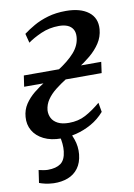

<svg xmlns="http://www.w3.org/2000/svg" viewBox="-86 -615 612 877"><g transform="rotate(-10 219.5 -177.0)"><path d="M91.5 205.5Q70 204.5 53.5 200.8Q37 197 25 192.5L33.5 134Q43 136.5 55.5 138.5Q68 140.5 75.5 140.5Q114 140.5 135.5 125Q157 109.5 161.5 70Q163.5 53.5 161.8 35Q160 16.5 156 0L154.5 -35H193.5Q207.5 -9 219.5 25.2Q231.5 59.5 228 95.5Q224 134 205.5 159Q187 184 157.5 195.2Q128 206.5 91.5 205.5ZM161.5 10Q113.5 10 80 -6.8Q46.5 -23.5 30.2 -51.8Q14 -80 17 -115Q19.5 -147.5 36.2 -173Q53 -198.5 79 -219.8Q105 -241 136 -259.8Q167 -278.5 197 -297.5Q250 -331 278.8 -363.8Q307.5 -396.5 310 -435Q311.5 -456 303.2 -470Q295 -484 278.8 -491Q262.5 -498 239 -498Q194 -498 155.2 -480.8Q116.5 -463.5 93 -446L82 -489Q103 -505 131.8 -521.5Q160.5 -538 198 -549Q235.5 -560 282 -560Q349 -560 386.2 -531.5Q423.5 -503 419.5 -451Q416.5 -416 397.8 -387.5Q379 -359 350.8 -335.5Q322.5 -312 290.8 -292Q259 -272 229.5 -253.5Q201.5 -236 177.5 -217Q153.5 -198 138.5 -176Q123.5 -154 121 -127.5Q120 -108 128.5 -91.2Q137 -74.5 156.8 -64.2Q176.5 -54 208 -54Q251.5 -54 285.2 -72Q319 -90 356 -121L363.5 -77.5Q336.5 -46.5 302 -27.2Q267.5 -8 231.2 1Q195 10 161.5 10ZM34.5 -252 42 -303H401L394 -252Z"/></g></svg>

Font: Merriweather 36pt
Style: Italic
Weight: 400
Italic angle: -7.8°
Version: Version 2.101